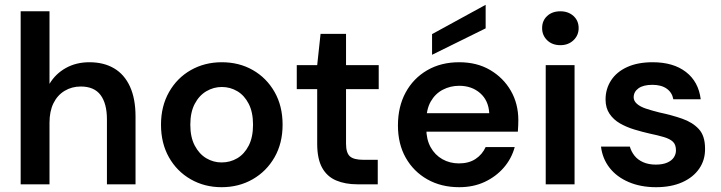

<svg xmlns="http://www.w3.org/2000/svg" viewBox="-20 -767 3002 799"><path d="M66 0V-720H186V-418Q211 -460 254 -484Q297 -508 352 -508Q412 -508 455 -482.5Q498 -457 521 -406.5Q544 -356 544 -282V0H425V-270Q425 -336 398.5 -371.5Q372 -407 316 -407Q279 -407 249 -389Q219 -371 202.5 -337.5Q186 -304 186 -256V0Z M902 12Q831 12 773.5 -21Q716 -54 683 -112.5Q650 -171 650 -248Q650 -325 683.5 -384Q717 -443 774.5 -475.5Q832 -508 903 -508Q975 -508 1032 -475.5Q1089 -443 1122.5 -384.5Q1156 -326 1156 -248Q1156 -171 1122.5 -112.5Q1089 -54 1031.5 -21Q974 12 902 12ZM902 -91Q938 -91 967.5 -108.5Q997 -126 1015 -161Q1033 -196 1033 -248Q1033 -300 1015 -335Q997 -370 967.5 -387.5Q938 -405 903 -405Q869 -405 839 -387.5Q809 -370 790.5 -335Q772 -300 772 -248Q772 -196 790.5 -161Q809 -126 838.5 -108.5Q868 -91 902 -91Z M1467 0Q1417 0 1379 -16Q1341 -32 1320.5 -69Q1300 -106 1300 -169V-396H1215V-496H1300L1314 -626H1420V-496H1556V-396H1420V-169Q1420 -131 1436 -116.5Q1452 -102 1492 -102H1552V0Z M1891 12Q1816 12 1758.5 -20.5Q1701 -53 1668.5 -110.5Q1636 -168 1636 -245Q1636 -323 1668 -382Q1700 -441 1757.5 -474.5Q1815 -508 1891 -508Q1965 -508 2020 -475.5Q2075 -443 2106 -389Q2137 -335 2137 -267Q2137 -257 2136.5 -245Q2136 -233 2135 -219H1722V-296H2016Q2013 -349 1978 -379.5Q1943 -410 1891 -410Q1854 -410 1822.5 -393.5Q1791 -377 1772.5 -344.5Q1754 -312 1754 -262V-233Q1754 -187 1772 -154.5Q1790 -122 1821 -104.5Q1852 -87 1890 -87Q1931 -87 1959 -105.5Q1987 -124 2001 -155H2122Q2109 -107 2076.5 -69.5Q2044 -32 1997 -10Q1950 12 1891 12ZM1778 -539V-625L2001 -747V-649Z M2251 0V-496H2371V0ZM2312 -579Q2278 -579 2257 -599.5Q2236 -620 2236 -650Q2236 -681 2257 -700.5Q2278 -720 2312 -720Q2345 -720 2366.5 -700.5Q2388 -681 2388 -650Q2388 -620 2366.5 -599.5Q2345 -579 2312 -579Z M2710 12Q2646 12 2596 -9.5Q2546 -31 2516.5 -69Q2487 -107 2481 -157H2601Q2607 -136 2620.5 -119Q2634 -102 2656.5 -92Q2679 -82 2709 -82Q2738 -82 2757 -90.5Q2776 -99 2784.5 -112.5Q2793 -126 2793 -141Q2793 -165 2780.5 -177Q2768 -189 2743 -196.5Q2718 -204 2684 -211Q2653 -218 2620 -228Q2587 -238 2560 -253.5Q2533 -269 2516.5 -293.5Q2500 -318 2500 -353Q2500 -397 2523 -432.5Q2546 -468 2590 -488Q2634 -508 2696 -508Q2782 -508 2834.5 -467.5Q2887 -427 2896 -354H2782Q2777 -382 2754.5 -398Q2732 -414 2695 -414Q2657 -414 2637 -399.5Q2617 -385 2617 -362Q2617 -347 2630.5 -335Q2644 -323 2668 -315Q2692 -307 2724 -299Q2776 -288 2819 -273Q2862 -258 2888 -230Q2914 -202 2914 -149Q2915 -102 2890 -65.5Q2865 -29 2819 -8.5Q2773 12 2710 12Z"/></svg>

Font: DM Sans 24pt SemiBold
Style: Regular
Weight: 600
Designer: Colophon Foundry, Jonny Pinhorn
Foundry: Colophon Foundry
Version: Version 4.004;gftools[0.9.30]